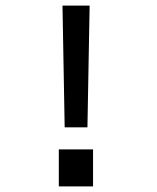

<svg xmlns="http://www.w3.org/2000/svg" viewBox="-20 -664 558 684"><path d="M299.3 -644 291.5 -210.4H210.4L202.6 -644ZM189.5 -131.8H311.5V0H189.5Z"/></svg>

Font: FantasqueSansM Nerd Font
Style: Regular
Weight: 400
Monospace: yes
Designer: Jany Belluz
Version: Version 1.8.0 ; ttfautohint (v1.8.2);Nerd Fonts 3.4.0